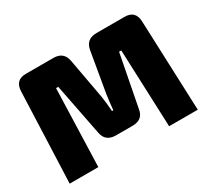

<svg xmlns="http://www.w3.org/2000/svg" viewBox="-136 -911 1231 1132"><g transform="rotate(-30 480.0 -345.0)"><path d="M816 -690Q889 -690 892 -615L916 0H721L700 -528H685L617 -176Q607 -110 535 -110H423Q352 -110 340 -176L271 -528H256L239 0H44L68 -615Q71 -690 144 -690H331Q401 -690 413 -623L463 -349Q467 -324 469.5 -298Q472 -272 474 -246H483Q486 -272 488.5 -298Q491 -324 495 -349L542 -623Q554 -690 625 -690Z"/></g></svg>

Font: Exo 2 Black
Style: Regular
Weight: 900
Designer: Natanael Gama
Foundry: Natanael Gama
Version: Version 2.010